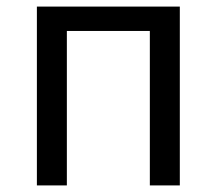

<svg xmlns="http://www.w3.org/2000/svg" viewBox="-20 -563 658 583"><path d="M92 -543H526V0H435V-469H183V0H92Z"/></svg>

Font: SpoqaHanSans-Regular
Style: Regular
Weight: 400
Designer: [Spoqa Han Sans] Dong-huui Kim \uAE40 \uB3D9 \uD718  Younghwa Kang \uAC15 \uC601 \uD654  [Noto Sans] Ryoko NISHIZUKA \u8
Foundry: Spoqa (http://www.spoqa-han-sans.com)
Version: Version 2.000